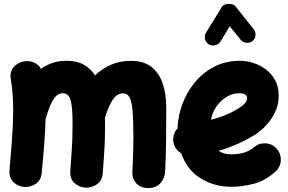

<svg xmlns="http://www.w3.org/2000/svg" viewBox="-20 -885 1481 988"><path d="M28.8 -11.7Q42 -151.4 45.9 -237.3Q45.4 -245.6 46.4 -253.4Q47.9 -287.1 47.9 -315.9Q47.9 -361.8 44.9 -399.7Q42 -437.5 35.6 -476.1Q29.3 -514.2 48.8 -537.6Q68.4 -561 96.7 -567.9Q123 -574.2 149.9 -565.2Q176.8 -556.2 190.9 -530.8Q217.8 -550.3 250.5 -561.3Q283.2 -572.3 323.2 -572.3Q376 -572.3 411.4 -552Q446.8 -531.7 469.2 -497.1Q505.9 -532.7 551.8 -552.2Q597.7 -571.8 654.8 -571.8Q720.2 -571.8 759.8 -540.3Q799.3 -508.8 817.4 -454.6Q835.4 -400.4 835.4 -332.5Q835.4 -252.9 834.7 -167.5Q834 -82 829.6 0.5Q827.6 31.7 805.7 57.1Q783.7 82.5 743.7 82.5Q702.6 82.5 680.9 57.9Q659.2 33.2 661.1 1Q663.6 -49.3 665 -93.3Q666.5 -137.2 666.5 -174.8Q666.5 -264.2 662.1 -314.2Q657.7 -364.3 646.5 -384.5Q635.3 -404.8 613.8 -404.8Q597.2 -404.8 582 -394.8Q566.9 -384.8 551.8 -357.9Q536.6 -331.1 520 -279.8Q520.5 -263.7 520.5 -246.1Q520.5 -212.4 520 -185.5Q519.5 -158.7 518.1 -132.1Q516.6 -105.5 514.4 -72.5Q512.2 -39.6 508.8 5.9Q505.9 45.4 478 64Q450.2 82.5 418.5 80.6Q387.2 78.1 363 56.6Q338.9 35.2 341.8 -5.9Q346.2 -64 348.6 -101.8Q351.1 -139.6 352.3 -172.1Q353.5 -204.6 353.5 -246.1Q353.5 -338.4 342.8 -371.8Q332 -405.3 303.2 -405.3Q275.4 -405.3 254.6 -373.3Q233.9 -341.3 214.4 -270.5Q212.9 -215.8 208 -148.9Q203.1 -82 194.8 3.9Q191.4 43.9 162.4 62Q133.3 80.1 101.6 76.7Q71.3 73.7 48.3 51.3Q25.4 28.8 28.8 -11.7Z M1397.5 -2Q1345.2 45.4 1285.4 60.8Q1225.6 76.2 1169.9 76.2Q1084.5 76.2 1013.9 33.7Q943.4 -8.8 912.6 -95.7Q895.5 -106 884.3 -123Q873 -140.1 871.6 -161.6Q869.1 -197.8 893.6 -224.1Q895.5 -287.1 918.2 -348.9Q940.9 -410.6 982.7 -461.2Q1024.4 -511.7 1083 -542Q1141.6 -572.3 1215.3 -572.3Q1247.6 -572.3 1282.2 -561.5Q1316.9 -550.8 1346.9 -528.6Q1377 -506.3 1395.5 -472.7Q1414.1 -439 1414.1 -393.1Q1414.1 -352.5 1400.1 -318.8Q1386.2 -285.2 1365.5 -259Q1344.7 -232.9 1324 -215.6Q1303.2 -198.2 1289.6 -189.9Q1244.6 -163.1 1198.7 -142.8Q1152.8 -122.6 1104.5 -108.9Q1129.9 -90.8 1169.9 -90.8Q1209 -90.8 1238 -100.3Q1267.1 -109.9 1285.2 -126Q1311 -148.9 1345.7 -147.5Q1380.4 -146 1403.3 -120.1Q1426.3 -94.7 1424.8 -59.8Q1423.3 -24.9 1397.5 -2ZM1210.4 -405.3Q1178.7 -405.3 1148.7 -388.2Q1118.7 -371.1 1096.2 -340.3Q1073.7 -309.6 1064.9 -268.6Q1140.1 -287.1 1197.3 -321.3Q1231.9 -341.8 1241.9 -355.7Q1252 -369.6 1252 -378.9Q1252 -405.3 1210.4 -405.3ZM1053.7 -657.2Q1039.1 -666.5 1034.9 -684.1Q1030.8 -701.7 1040 -716.8L1121.1 -848.6Q1127.4 -859.4 1141.6 -863Q1155.8 -866.7 1170.4 -864Q1185.1 -861.3 1191.9 -852.1L1285.6 -734.4Q1296.4 -720.7 1294.7 -702.6Q1293 -684.6 1278.8 -673.3Q1265.1 -662.6 1247.1 -664.8Q1229 -667 1218.3 -680.7L1162.1 -750L1114.3 -670.9Q1105 -656.2 1086.9 -652.1Q1068.8 -647.9 1053.7 -657.2Z"/></svg>

Font: Mikhak-FD Black
Style: Regular
Weight: 900
Designer: Amin Abedi
Version: Version 3.2